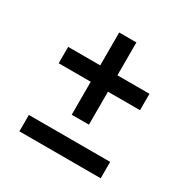

<svg xmlns="http://www.w3.org/2000/svg" viewBox="-136 -698 800 817"><g transform="rotate(30 264.0 -289.0)"><path d="M221.5 -173V-335H64V-415.5H221.5V-577H306V-415.5H463.5V-335H306V-173ZM64 -0.5V-81H463.5V-0.5Z"/></g></svg>

Font: Encode Sans Semi Condensed Medium
Style: Regular
Weight: 500
Width: 4
Designer: Multiple Designers
Foundry: Impallari Type
Version: Version 2.000